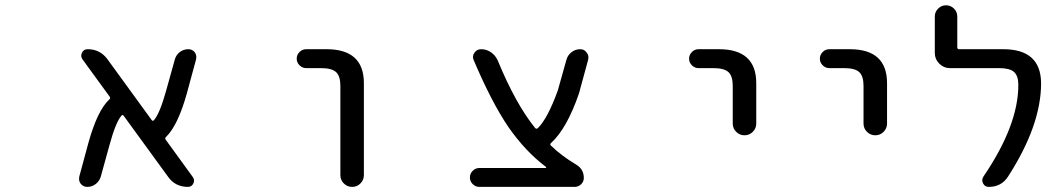

<svg xmlns="http://www.w3.org/2000/svg" viewBox="-20 -735 4040 734"><path d="M716.8 -58.6Q725.6 -46.9 719.2 -33.7Q712.9 -20.5 698.2 -20.5Q650.4 -20.5 623 -58.6L453.1 -292Q449.2 -297.9 444.3 -293Q421.9 -266.6 398.4 -179.7L365.2 -59.6Q360.4 -43 346.2 -31.7Q332 -20.5 313.5 -20.5Q297.9 -20.5 288.1 -33.2Q282.2 -41 282.2 -51.8Q282.2 -55.7 283.2 -60.5L318.4 -190.4Q352.5 -312.5 397.5 -354.5Q403.3 -359.4 399.4 -365.2L294.9 -508.8Q287.1 -520.5 293.5 -533.7Q299.8 -546.9 315.4 -546.9Q362.3 -546.9 390.6 -508.8L559.6 -276.4Q563.5 -270.5 568.4 -275.4Q590.8 -300.8 615.2 -388.7L648.4 -507.8Q653.3 -525.4 667.5 -536.1Q681.6 -546.9 700.2 -546.9Q714.8 -546.9 724.6 -535.2Q730.5 -526.4 730.5 -516.6Q730.5 -512.7 729.5 -507.8L694.3 -377.9Q660.2 -255.9 615.2 -211.9Q609.4 -207 613.3 -201.2Z M1150.4 -474.6Q1135.7 -474.6 1125 -485.4Q1114.3 -496.1 1114.3 -510.7Q1114.3 -525.4 1125 -536.1Q1135.7 -546.9 1150.4 -546.9H1228.5Q1371.1 -546.9 1371.1 -417V-65.4Q1371.1 -46.9 1357.9 -33.7Q1344.7 -20.5 1326.2 -20.5Q1307.6 -20.5 1294.4 -33.7Q1281.2 -46.9 1281.2 -65.4V-407.2Q1281.2 -444.3 1264.6 -459.5Q1248 -474.6 1207 -474.6Z M2065.4 -92.8Q2067.4 -92.8 2067.9 -94.2Q2068.4 -95.7 2067.4 -96.7Q1989.3 -155.3 1923.8 -249Q1859.4 -343.8 1791 -504.9Q1784.2 -519.5 1793.5 -533.2Q1802.7 -546.9 1819.3 -546.9Q1839.8 -546.9 1856.9 -535.2Q1874 -523.4 1882.8 -503.9Q1951.2 -337.9 2025.4 -246.1Q2030.3 -240.2 2036.1 -245.1Q2073.2 -281.2 2112.3 -388.7L2145.5 -506.8Q2150.4 -524.4 2165 -535.6Q2179.7 -546.9 2198.2 -546.9Q2213.9 -546.9 2222.7 -534.2Q2229.5 -525.4 2229.5 -515.6Q2229.5 -511.7 2228.5 -506.8L2193.4 -377.9Q2147.5 -244.1 2086.9 -188.5Q2081.1 -183.6 2085.9 -178.7Q2126 -139.6 2181.6 -106.4Q2211.9 -88.9 2211.9 -54.7Q2211.9 -41 2201.7 -30.8Q2191.4 -20.5 2176.8 -20.5H1812.5Q1797.9 -20.5 1787.1 -31.2Q1776.4 -42 1776.4 -56.6Q1776.4 -71.3 1787.1 -82Q1797.9 -92.8 1812.5 -92.8Z M2650.4 -474.6Q2635.7 -474.6 2625 -485.4Q2614.3 -496.1 2614.3 -510.7Q2614.3 -525.4 2625 -536.1Q2635.7 -546.9 2650.4 -546.9H2728.5Q2871.1 -546.9 2871.1 -417V-262.7Q2871.1 -244.1 2857.9 -231Q2844.7 -217.8 2826.2 -217.8Q2807.6 -217.8 2794.4 -231Q2781.2 -244.1 2781.2 -262.7V-407.2Q2781.2 -444.3 2764.6 -459.5Q2748 -474.6 2707 -474.6Z M3150.4 -474.6Q3135.7 -474.6 3125 -485.4Q3114.3 -496.1 3114.3 -510.7Q3114.3 -525.4 3125 -536.1Q3135.7 -546.9 3150.4 -546.9H3228.5Q3371.1 -546.9 3371.1 -417V-262.7Q3371.1 -244.1 3357.9 -231Q3344.7 -217.8 3326.2 -217.8Q3307.6 -217.8 3294.4 -231Q3281.2 -244.1 3281.2 -262.7V-407.2Q3281.2 -444.3 3264.6 -459.5Q3248 -474.6 3207 -474.6Z M3815.4 -546.9Q3959 -546.9 3960 -417Q3960 -255.9 3834 -60.5Q3808.6 -20.5 3759.8 -20.5Q3745.1 -20.5 3738.3 -33.7Q3731.4 -46.9 3739.3 -59.6Q3873 -255.9 3873 -410.2Q3873 -445.3 3856.4 -460Q3839.8 -474.6 3799.8 -474.6H3611.3Q3587.9 -474.6 3570.8 -491.7Q3553.7 -508.8 3553.7 -532.2V-671.9Q3553.7 -689.5 3566.4 -702.1Q3579.1 -714.8 3596.7 -714.8Q3614.3 -714.8 3627 -702.1Q3639.6 -689.5 3639.6 -671.9V-554.7Q3639.6 -546.9 3646.5 -546.9Z"/></svg>

Font: Rounded Mgen+ 1mn regular
Style: Regular
Weight: 400
Designer: [Source Han Sans]
Ryoko NISHIZUKA  (kana & ideographs); Paul D. Hunt (Latin, Greek & Cyrillic); Wenlong ZHANG  (bopomofo
Version: Version 1.059.20150602